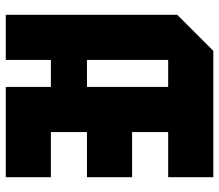

<svg xmlns="http://www.w3.org/2000/svg" viewBox="-67 -692 759 665"><g transform="rotate(90 312.5 -359.5)"><path d="M187.5 -281.2H281.2V-562.5H187.5ZM187.5 -156.2V0H31.2V-593.8L156.2 -718.8H593.8V-562.5H437.5V-437.5H593.8V-281.2H437.5V-156.2H593.8V0H281.2V-156.2Z"/></g></svg>

Font: Signwood
Style: Regular
Weight: 400
Designer: GGBotNet
Foundry: GGBotNet
Version: 0.95